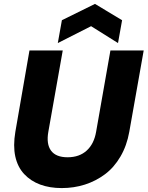

<svg xmlns="http://www.w3.org/2000/svg" viewBox="-20 -962 760 989"><path d="M59.1 -283.2 131.8 -702.1H303.2L229 -283.2Q217.8 -220.2 242.9 -186Q268.1 -151.9 328.1 -151.9Q388.7 -151.9 426.5 -186.3Q464.4 -220.7 475.1 -283.2L548.8 -702.1H720.2L646 -283.2Q633.3 -211.4 600.3 -155.3Q567.4 -99.1 520.5 -64.2Q473.6 -29.3 417.2 -11.2Q360.8 6.8 297.9 6.8Q236.3 6.8 187.3 -11.2Q138.2 -29.3 104.5 -65.4Q70.8 -101.6 58.8 -156Q46.9 -210.4 59.1 -283.2ZM608.9 -857.9 587.9 -740.2 449.2 -827.1 277.8 -740.2 298.8 -857.9 469.2 -941.9Z"/></svg>

Font: Poppins
Style: Bold Italic
Weight: 700
Italic angle: -10°
Designer: Ninad Kale (Devanagari), Jonny Pinhorn (Latin)
Foundry: Indian Type Foundry
Version: Version 3.200;PS 1.000;hotconv 16.6.54;makeotf.lib2.5.65590